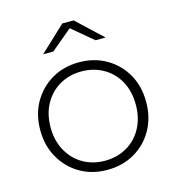

<svg xmlns="http://www.w3.org/2000/svg" viewBox="-108 -817 837 914"><g transform="rotate(-15 310.0 -360.5)"><path d="M310 4Q235 4 176.5 -30Q118 -64 83.5 -124Q49 -184 49 -261Q49 -339 83.5 -398.5Q118 -458 176.5 -492Q235 -526 310 -526Q385 -526 444 -492Q503 -458 537 -398.5Q571 -339 571 -261Q571 -184 537 -124Q503 -64 444 -30Q385 4 310 4ZM310 -41Q370 -41 418 -68.5Q466 -96 493 -146Q520 -196 520 -261Q520 -327 493 -376.5Q466 -426 418 -453.5Q370 -481 310 -481Q250 -481 202.5 -453.5Q155 -426 127.5 -376.5Q100 -327 100 -261Q100 -196 127.5 -146Q155 -96 202.5 -68.5Q250 -41 310 -41ZM156 -607 282 -725H338L464 -607H414L292 -709H328L206 -607Z"/></g></svg>

Font: Montserrat Thin Light
Style: Regular
Weight: 300
Version: Version 9.000